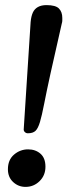

<svg xmlns="http://www.w3.org/2000/svg" viewBox="-20 -716 264 752"><path d="M100 -630Q102 -652 108.5 -666.5Q115 -681 128.5 -688.5Q142 -696 162 -696Q198 -696 211 -682.5Q224 -669 224 -646Q224 -641 224 -635.5Q224 -630 222 -624L178 -429Q162 -356 153 -309.5Q144 -263 136.5 -238Q129 -213 119 -203.5Q109 -194 89 -194Q82 -194 77 -199Q72 -204 73 -211ZM80 16Q52 16 31.5 -3Q11 -22 11 -53Q11 -90 35 -110.5Q59 -131 90 -131Q119 -131 138.5 -114Q158 -97 158 -63Q158 -29 135 -6.5Q112 16 80 16Z"/></svg>

Font: Alkatra
Style: Regular
Weight: 400
Designer: Suman Bhandary
Version: Version 1.100;gftools[0.9.22]